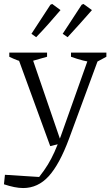

<svg xmlns="http://www.w3.org/2000/svg" viewBox="-45 -749 558 971"><path d="M-25 183 -20 135 153 146Q179 113 197 83.5Q215 54 230.5 19.5Q246 -15 263 -62L409 -473H461L304 -47Q256 82 201.5 142Q147 202 72 202Q51 202 26.5 197Q2 192 -25 183ZM209 -10 40 -473H112L266 -24ZM88 -432Q65 -436 43.5 -444Q22 -452 2 -462V-483H193V-462ZM437 -432Q406 -435 375 -443Q344 -451 314 -462V-483H493V-462ZM114 -578 210 -725 219 -729 261 -698Q232 -664 201 -629Q170 -594 138 -561ZM272 -578 368 -725 377 -729 420 -698Q390 -664 359 -629Q328 -594 297 -561Z"/></svg>

Font: Piazzolla 24pt Light
Style: Regular
Weight: 300
Designer: Juan Pablo del Peral
Foundry: Huerta Tipografica
Version: Version 2.005